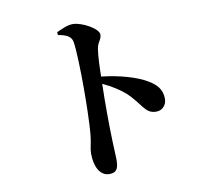

<svg xmlns="http://www.w3.org/2000/svg" viewBox="-89 -894 1177 1048"><g transform="rotate(-10 500.0 -369.5)"><path d="M288 -761 289 -745C330 -738 361 -727 367 -694C375 -649 378 -523 378 -440C378 -380 377 -246 369 -171C364 -127 355 -104 355 -77C355 -3 383 51 435 51C475 51 486 30 486 -22C486 -36 484 -70 482 -121C479 -207 478 -335 481 -441C534 -416 570 -392 601 -366C678 -295 682 -240 746 -240C782 -240 804 -269 804 -301C804 -354 775 -384 731 -410C675 -443 582 -470 482 -481C483 -539 485 -593 491 -632C496 -669 518 -679 518 -708C518 -741 429 -790 379 -790C349 -790 316 -774 288 -761Z"/></g></svg>

Font: Noto Serif CJK KR
Style: Bold
Weight: 700
Designer: Ryoko NISHIZUKA 西塚涼子 (kana & ideographs); Frank Grießhammer (Latin, Greek & Cyrillic); Wenlong ZHANG 张文龙 (bopomofo); San
Foundry: Adobe
Version: Version 2.001;hotconv 1.1.0;makeotfexe 2.6.0